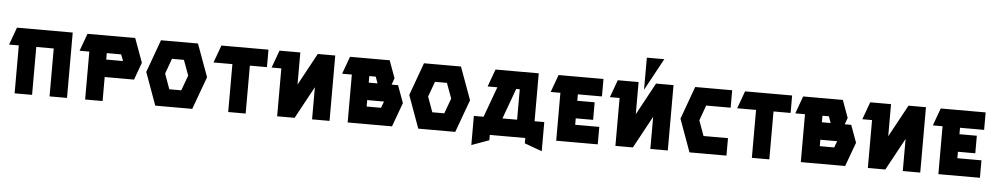

<svg xmlns="http://www.w3.org/2000/svg" viewBox="-49 -1445 10623 2048"><g transform="rotate(5 5262.5 -421.0)"><path d="M20 -513 88 -700H685V0H498V-513H311V0H124V-513Z M843 -700H1354L1448 -443L1380 -257H1066V0H879V-513H775ZM1246 -444 1220 -513H1066V-444Z M2026 -700 2154 -350 2026 0H1630L1503 -350L1630 -700ZM1764 -187H1892L1952 -350L1892 -513H1764L1705 -350Z M2209 -513 2277 -700H2781V-513H2598V0H2411V-513Z M2831 -513 2899 -700H3122V-356L3309 -700H3496V0H3309V-344L3122 0H2935V-513Z M3586 -513 3654 -700H4079L4147 -513L4122 -443H4191L4259 -257L4165 0H3690V-513ZM3877 -256V-187H4031L4057 -256ZM3877 -443H3971L3946 -513H3877Z M4842 -700 4970 -350 4842 0H4446L4319 -350L4446 -700ZM4580 -187H4708L4768 -350L4708 -513H4580L4521 -350Z M5129 -187 5248 -513H5144L5212 -700H5675V-187H5779V125L5592 57V0H5212V57L5025 125V-187ZM5331 -187H5488V-513H5450Z M5819 -513 5887 -700H6368V-513H6110V-444H6296V-256H6110V-187H6368V0H5923V-513Z M6521 -700H6744V-356L6931 -700H7118V0H6931V-344L6744 0H6557V-513H6453ZM6809 -967H6996L6809 -623Z M7223 -350 7350 -700H7746V-513H7484L7425 -350L7484 -187H7746V0H7350Z M7816 -513 7884 -700H8388V-513H8205V0H8018V-513Z M8438 -513 8506 -700H8931L8999 -513L8974 -443H9043L9111 -257L9017 0H8542V-513ZM8729 -256V-187H8883L8909 -256ZM8729 -443H8823L8798 -513H8729Z M9156 -513 9224 -700H9447V-356L9634 -700H9821V0H9634V-344L9447 0H9260V-513Z M9911 -513 9979 -700H10460V-513H10202V-444H10388V-256H10202V-187H10460V0H10015V-513Z"/></g></svg>

Font: Clickuper
Style: Bold
Weight: 700
Designer: Denis Ignatov
Foundry: Denis Ignatov
Version: Version 1.10 April 16, 2021